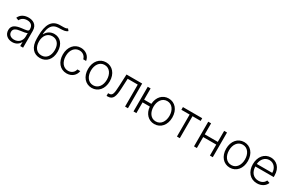

<svg xmlns="http://www.w3.org/2000/svg" viewBox="179 -2207 5564 3676"><g transform="rotate(30 2961.0 -369.0)"><path d="M235.8 12.4C326.7 12.4 382.1 -38 404.8 -86.3H408.7V0H471.9V-370.4C471.9 -516.7 361.9 -552.9 278.4 -552.9C195 -552.9 109 -519.9 72.1 -430.8L132.1 -409.1C152 -456 201.3 -496.1 280.2 -496.1C362.9 -496.1 408.7 -450.6 408.7 -376.1V-363.3C408.7 -322.1 357.6 -321.4 266 -310C142.8 -294.7 56.5 -260.3 56.5 -152.3C56.5 -47.2 136.7 12.4 235.8 12.4ZM244.3 -45.5C172.9 -45.5 119.7 -83.5 119.7 -149.5C119.7 -215.6 173.7 -243.3 266 -254.6C310.7 -259.9 390.3 -269.9 408.7 -288V-209.2C408.7 -119.7 345.2 -45.5 244.3 -45.5Z M1032.7 -750C1006 -728 966.6 -728 914.4 -728C897 -728 878.2 -728 858 -727.3C690.7 -721.6 611.9 -594.1 611.9 -339.8V-282.7C611.9 -90.6 705.6 11.4 848.7 11.4C990.4 11.4 1084.5 -95.9 1084.5 -263.8C1084.5 -433.6 987.9 -528.4 862.6 -528.4C782.7 -528.4 711.6 -488.6 675.4 -414.4H668.3C678.6 -574.6 734 -661.9 860.8 -668C875 -668.7 888.8 -669 902.3 -669.4C971.6 -671.5 1028.1 -673.3 1065.7 -709.9ZM848.7 -46.5C741.1 -46.5 675.4 -128.2 675.4 -260.3C676.5 -381.7 742.2 -470.5 850.1 -470.5C953.1 -470.5 1021.3 -394.2 1021.3 -263.8C1021.3 -132.1 954.5 -46.5 848.7 -46.5Z M1436.4 11.4C1550.1 11.4 1630 -60.4 1644.5 -159.1H1580.6C1566.1 -89.5 1508.9 -46.5 1436.4 -46.5C1329.5 -46.5 1258.9 -139.6 1258.9 -272.4C1258.9 -404.5 1331.7 -495.4 1436.4 -495.4C1514.2 -495.4 1566.8 -445.3 1580.3 -383.5H1644.2C1629.3 -484.7 1544.7 -552.9 1435.4 -552.9C1292.6 -552.9 1195.3 -434.3 1195.3 -270.2C1195.3 -107.6 1289.8 11.4 1436.4 11.4Z M1991.8 11.4C2133.2 11.4 2231.9 -104 2231.9 -270.2C2231.9 -437.5 2133.2 -552.9 1991.8 -552.9C1850.5 -552.9 1751.8 -437.5 1751.8 -270.2C1751.8 -104 1850.5 11.4 1991.8 11.4ZM1991.8 -46.5C1878.6 -46.5 1815.3 -148.1 1815.3 -270.2C1815.3 -392.4 1878.6 -495.4 1991.8 -495.4C2105.1 -495.4 2168.3 -392.4 2168.3 -270.2C2168.3 -148.1 2105.1 -46.5 1991.8 -46.5Z M2317.1 0H2339.8C2462.4 0 2484.7 -91.3 2493.3 -268.8L2503.6 -485.8H2726.6V0H2790.1V-545.5H2443.5L2431.8 -290.1C2423.7 -109.4 2411.9 -59.7 2334.2 -59.7H2317.1Z M2976.6 -545.5H2913V0H2976.6V-237.2H3136.7C3148.8 -88.8 3243.6 11.4 3375.4 11.4C3516.7 11.4 3615.4 -104 3615.4 -270.2C3615.4 -437.5 3516.7 -552.9 3375.4 -552.9C3241.5 -552.9 3146 -449.6 3136 -296.9H2976.6ZM3375.4 -46.5C3262.1 -46.5 3198.9 -148.1 3198.9 -270.2C3198.9 -392.4 3262.4 -495.4 3375.4 -495.4C3488.6 -495.4 3552.2 -392.4 3552.2 -270.2C3552.2 -148.1 3489 -46.5 3375.4 -46.5Z M3691.1 -485.8H3873.6V0H3936.8V-485.8H4117.2V-545.5H3691.1Z M4313.9 -545.5H4250.7V0H4313.9V-242.5H4602.3V0H4665.5V-545.5H4602.3V-302.2H4313.9Z M5045.5 11.4C5186.8 11.4 5285.5 -104 5285.5 -270.2C5285.5 -437.5 5186.8 -552.9 5045.5 -552.9C4904.1 -552.9 4805.4 -437.5 4805.4 -270.2C4805.4 -104 4904.1 11.4 5045.5 11.4ZM5045.5 -46.5C4932.2 -46.5 4869 -148.1 4869 -270.2C4869 -392.4 4932.2 -495.4 5045.5 -495.4C5158.7 -495.4 5221.9 -392.4 5221.9 -270.2C5221.9 -148.1 5158.7 -46.5 5045.5 -46.5Z M5644.9 11.4C5754.3 11.4 5827.8 -47.9 5852.6 -116.5L5792.6 -136C5771.7 -87 5722.3 -46.5 5644.9 -46.5C5533.4 -46.5 5462.7 -127.8 5459.9 -253.9H5866.1V-285.2C5866.1 -467.3 5753.6 -552.9 5635.3 -552.9C5494 -552.9 5396.3 -434.7 5396.3 -269.5C5396.3 -104 5492.2 11.4 5644.9 11.4ZM5460.2 -309.7C5467 -411.2 5535.5 -495.4 5635.3 -495.4C5733 -495.4 5801.5 -414.8 5801.5 -309.7Z"/></g></svg>

Font: Karasuma Gothic
Style: Light
Weight: 300
Designer: Rasmus Andersson / Ryoko Nishizuka
Foundry: rsms
Version: Version 1.00